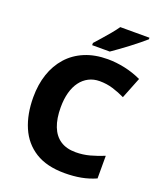

<svg xmlns="http://www.w3.org/2000/svg" viewBox="-167 -1039 979 1156"><g transform="rotate(20 322.5 -460.5)"><path d="M397 -583Q358 -583 327 -567Q296 -551 274 -521.5Q252 -492 240.5 -450Q229 -408 229 -355Q229 -283 248.5 -233Q268 -183 307 -157Q346 -131 405 -131Q452 -131 496 -143Q540 -155 584 -173V-28Q539 -8 490.5 1Q442 10 386 10Q271 10 197.5 -36Q124 -82 88.5 -164.5Q53 -247 53 -356Q53 -437 75.5 -504Q98 -571 142 -620.5Q186 -670 250.5 -697Q315 -724 398 -724Q451 -724 507 -712Q563 -700 614 -676L560 -540Q523 -558 482.5 -570.5Q442 -583 397 -583ZM588 -921Q572 -907 547 -886.5Q522 -866 493.5 -844.5Q465 -823 438 -803.5Q411 -784 392 -771H279V-785Q296 -804 318.5 -829.5Q341 -855 363.5 -882Q386 -909 401 -931H588Z"/></g></svg>

Font: Noto Sans Khmer ExtraBold
Style: Regular
Weight: 800
Version: Version 2.003